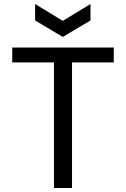

<svg xmlns="http://www.w3.org/2000/svg" viewBox="-20 -937 627 957"><path d="M249 0V-626H41V-700H547V-626H339V0ZM293 -753 155 -835V-917L293 -833L431 -917V-835Z"/></svg>

Font: HostGroteskRegular
Style: Regular
Weight: 400
Designer: Doukan Karapınar based on Poppins by Indian Type Foundry, Jonny Pinhorn
Foundry: Element Type
Version: Version 1.001; ttfautohint (v1.8.4.7-5d5b)